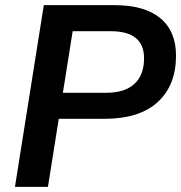

<svg xmlns="http://www.w3.org/2000/svg" viewBox="-20 -725 703 745"><path d="M38 0 150 -705H424Q541 -705 602 -654.5Q663 -604 663 -509Q663 -394 592 -329Q521 -264 386 -264H208L166 0ZM224 -365H392Q464 -365 501.5 -399.5Q539 -434 539 -499Q539 -604 409 -604H262Z"/></svg>

Font: Nunito Sans
Style: Bold Italic
Weight: 700
Italic angle: -9°
Designer: Vernon Adams
Foundry: Vernon Adams
Version: Version 3.006; ttfautohint (v1.8.3)